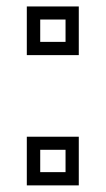

<svg xmlns="http://www.w3.org/2000/svg" viewBox="-20 -560 319 580"><path d="M61 -393.5V-540.5H218V-393.5ZM101.5 -433.5H178V-501H101.5ZM61 0V-147H218V0ZM101.5 -40H178V-107.5H101.5Z"/></svg>

Font: Tourney Thin
Style: Regular
Weight: 400
Version: Version 1.015